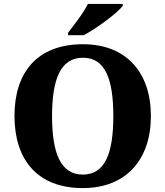

<svg xmlns="http://www.w3.org/2000/svg" viewBox="-20 -951 845 981"><path d="M328 -784V-771H408C475 -807 582 -886 607 -921V-931H429C408 -886 357 -822 328 -784ZM403 10C626 10 751 -137 751 -358C751 -580 626 -725 404 -725C169 -725 54 -580 54 -359C54 -137 169 10 403 10ZM403 -59C289 -59 246 -170 246 -358C246 -546 289 -656 404 -656C518 -656 559 -546 559 -358C559 -170 518 -59 403 -59Z"/></svg>

Font: Noto Serif Gurmukhi ExtraBold
Style: Regular
Weight: 800
Designer: Vaibhav Singh and the Monotype Design Team
Foundry: Monotype Imaging Inc.
Version: Version 2.004